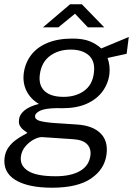

<svg xmlns="http://www.w3.org/2000/svg" viewBox="-20 -705 629 896"><path d="M223 171Q111 171 51.8 134.8Q-7.5 98.5 1.5 29.5Q5.5 2 20 -17.8Q34.5 -37.5 52.8 -51Q71 -64.5 86.8 -72.8Q102.5 -81 108 -85Q101 -90 90.8 -97.5Q80.5 -105 73.2 -117.2Q66 -129.5 69 -149Q71.5 -171 94.5 -190Q117.5 -209 161.5 -220Q123 -242.5 104 -280.2Q85 -318 91 -364Q97.5 -412 125.5 -448.5Q153.5 -485 202 -505Q250.5 -525 318.5 -525Q366.5 -525 397.2 -513Q428 -501 452.5 -479Q460.5 -482.5 477.8 -489.5Q495 -496.5 515.2 -505Q535.5 -513.5 553.8 -521Q572 -528.5 581 -532.5L571 -454L482 -434.5Q495 -398 490.5 -358.5Q484.5 -313.5 457.8 -277.5Q431 -241.5 384.5 -220.8Q338 -200 271.5 -200Q266 -200 258.5 -200.2Q251 -200.5 247 -200.5Q190 -199.5 167.5 -188.5Q145 -177.5 143.5 -164Q142.5 -148.5 162.5 -141.8Q182.5 -135 232 -131Q251.5 -129.5 278.5 -128Q305.5 -126.5 338 -124Q412 -119.5 448.8 -83.2Q485.5 -47 477 16Q468 85 405 128Q342 171 223 171ZM239.5 117.5Q310.5 117.5 353 93.2Q395.5 69 402 20.5Q406 -11.5 386.5 -32Q367 -52.5 320.5 -55.5L179 -65Q162 -66.5 139.2 -54.8Q116.5 -43 98.8 -22.2Q81 -1.5 77.5 25.5Q72 68 111.2 92.8Q150.5 117.5 239.5 117.5ZM276.5 -253Q333.5 -253 372.2 -280.8Q411 -308.5 418 -363.5Q425.5 -418 395.5 -445.8Q365.5 -473.5 310 -473.5Q252.5 -473.5 213 -444Q173.5 -414.5 166 -358Q159 -307.5 188 -280.2Q217 -253 276.5 -253ZM180.5 -577.5 307 -685H362L466.5 -577.5H390L330 -641L252.5 -577.5Z"/></svg>

Font: Public Sans Thin Light
Style: Italic
Weight: 300
Italic angle: -8°
Version: Version 2.001